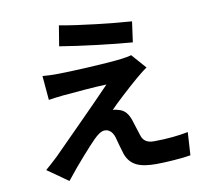

<svg xmlns="http://www.w3.org/2000/svg" viewBox="-91 -914 1182 1077"><g transform="rotate(-10 500.0 -376.0)"><path d="M312 -811 293 -695C412 -675 599 -653 704 -645L720 -762C616 -769 424 -790 312 -811ZM755 -493 682 -576C671 -572 644 -567 625 -565C542 -554 315 -544 268 -544C231 -543 195 -545 172 -547L184 -409C205 -412 235 -417 270 -420C327 -425 447 -436 517 -438C426 -342 221 -138 170 -86C143 -60 118 -39 101 -24L219 59C288 -29 363 -111 397 -146C421 -170 442 -186 463 -186C483 -186 505 -173 516 -138C523 -113 535 -66 545 -36C570 29 621 50 716 50C768 50 870 43 912 35L920 -96C870 -86 801 -78 724 -78C685 -78 663 -94 654 -125C645 -151 634 -189 625 -216C612 -253 594 -275 565 -284C554 -288 536 -292 527 -291C550 -317 644 -403 690 -442C708 -457 729 -475 755 -493Z"/></g></svg>

Font: Noto Sans Mono CJK HK
Style: Bold
Weight: 700
Designer: Ryoko NISHIZUKA 西塚涼子 (kana, bopomofo & ideographs); Paul D. Hunt (Latin, Greek & Cyrillic); Sandoll Communications 산돌커뮤니
Foundry: Adobe
Version: Version 2.004;hotconv 1.0.118;makeotfexe 2.5.65603